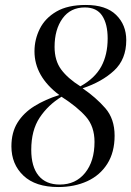

<svg xmlns="http://www.w3.org/2000/svg" viewBox="-20 -744 529 774"><path d="M215 10Q123 10 74.5 -36Q26 -82 26 -154Q26 -210 50.5 -249.5Q75 -289 118.5 -316Q162 -343 219 -361Q119 -436 119 -537Q119 -585 140.5 -628Q162 -671 207.5 -697.5Q253 -724 326 -724Q407 -724 448 -684Q489 -644 489 -582Q489 -505 440 -459.5Q391 -414 313 -388Q367 -351 404.5 -308Q442 -265 442 -197Q442 -130 412.5 -83.5Q383 -37 331.5 -13.5Q280 10 215 10ZM304 -396Q362 -428 388 -475.5Q414 -523 414 -589Q414 -647 392 -680.5Q370 -714 322 -714Q264 -714 232 -669.5Q200 -625 200 -555Q200 -500 226.5 -464Q253 -428 304 -396ZM221 0Q285 0 323 -47Q361 -94 361 -172Q361 -234 326.5 -273.5Q292 -313 228 -354Q174 -321 140 -270Q106 -219 106 -140Q106 -72 135.5 -36Q165 0 221 0Z"/></svg>

Font: Noto Serif Display Condensed
Style: Italic
Weight: 400
Width: 3
Italic angle: -12°
Designer: Monotype Design Team
Foundry: Monotype Imaging Inc.
Version: Version 2.009